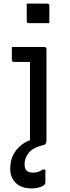

<svg xmlns="http://www.w3.org/2000/svg" viewBox="-20 -794 390 1070"><path d="M147 -11Q147 -48 147 -92Q147 -136 147 -183Q147 -230 147 -277Q147 -324 147 -367.5Q147 -411 147 -449H133Q125 -449 115.5 -449Q106 -449 96 -449Q86 -449 76.5 -449Q67 -449 57 -449Q53 -449 49.5 -452Q46 -455 46 -460Q46 -477 46 -495.5Q46 -514 46 -532Q63 -532 81.5 -532Q100 -532 120 -532Q140 -532 159 -532Q178 -532 195.5 -532Q213 -532 228 -532Q231 -532 233.5 -530.5Q236 -529 237.5 -526.5Q239 -524 239 -521Q239 -470 239 -415.5Q239 -361 239 -306Q239 -251 239 -197Q239 -143 239 -92Q239 -77 239 -61.5Q239 -46 239 -31Q239 -16 239 0Q217 0 198.5 0Q180 0 158 0Q154 0 150.5 -3.5Q147 -7 147 -11ZM200 -25Q210 -25 219 -16.5Q228 -8 236 4Q235 9 230 11.5Q225 14 212 17Q162 30 139.5 58.5Q117 87 117 121Q117 146 128.5 157Q140 168 163 168Q180 168 192.5 164Q205 160 217 151H233Q233 157 233 167Q233 177 233 190.5Q233 204 233 223Q233 237 210 246.5Q187 256 156 256Q100 256 68.5 226Q37 196 37 145Q37 97 58 61Q79 25 115.5 2.5Q152 -20 200 -25ZM129 -774Q143 -774 157.5 -774Q172 -774 186.5 -774Q201 -774 215.5 -774Q230 -774 244 -774Q249 -774 252 -771Q255 -768 255 -763V-665Q241 -665 226.5 -665Q212 -665 197.5 -665Q183 -665 168.5 -665Q154 -665 140 -665Q135 -665 132 -668Q129 -671 129 -676Z"/></svg>

Font: Recursive
Style: Regular
Weight: 400
Version: Version 1.085